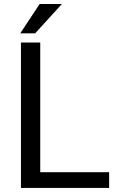

<svg xmlns="http://www.w3.org/2000/svg" viewBox="-20 -919 579 939"><path d="M513.7 -76.7V0H82.5V-710.9H176.8V-76.7ZM79.1 -755.9 173.8 -899.4H282.7L151.9 -755.9Z"/></svg>

Font: Vazirmatn UI FD
Style: Regular
Weight: 400
Designer: Saber Rastikerdar
Foundry: Saber Rastikerdar
Version: Version 33.003